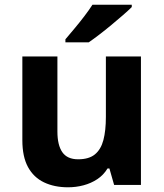

<svg xmlns="http://www.w3.org/2000/svg" viewBox="-20 -786 697 816"><path d="M579 -546V0H465L445 -70H437Q420 -42 393.5 -24.5Q367 -7 335 1.5Q303 10 269 10Q211 10 167 -11Q123 -32 99 -76Q75 -120 75 -190V-546H224V-227Q224 -169 245 -139Q266 -109 312 -109Q358 -109 383.5 -130Q409 -151 419.5 -191Q430 -231 430 -289V-546ZM540 -756Q526 -742 503 -722Q480 -702 453.5 -680Q427 -658 401.5 -638.5Q376 -619 357 -606H258V-619Q274 -638 295.5 -663.5Q317 -689 338 -716.5Q359 -744 373 -766H540Z"/></svg>

Font: Noto Sans Devanagari
Style: Regular
Weight: 400
Designer: Jelle Bosma - Monotype Design Team
Foundry: Monotype Imaging Inc.
Version: Version 2.003